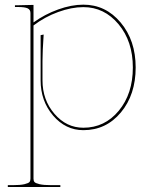

<svg xmlns="http://www.w3.org/2000/svg" viewBox="-20 -542 620 803"><path d="M120.1 205.1Q120.1 213.9 124 219Q127.9 224.1 145.3 228.3Q162.6 232.4 194.8 232.4H232.4V240.2H12.7V232.4H32.7Q64.9 232.4 82.3 228.3Q99.6 224.1 103.5 219Q107.4 213.9 107.4 205.1V-487.3Q107.4 -501.5 95.7 -507.1Q84 -512.7 55.2 -512.7H42.5V-520H55.2L120.1 -521.5V-448.7V-448.2Q167.5 -482.4 223.1 -502.4Q278.8 -522.5 328.6 -522.5Q421.9 -522.5 484.6 -447.8Q547.4 -373 547.4 -259.8Q547.4 -146 485.6 -71.8Q423.8 2.4 328.6 2.4Q254.4 2.4 202.1 -58.6Q149.9 -119.6 149.9 -206.1V-395L162.6 -397.5Q157.7 -326.7 157.7 -286.6V-206.1Q157.7 -124 207.8 -65.9Q257.8 -7.8 328.6 -7.8Q418 -7.8 476.8 -78.9Q535.6 -149.9 535.6 -259.8Q535.6 -369.1 475.8 -440.7Q416 -512.2 328.6 -512.2Q279.3 -512.2 223.1 -491.7Q167 -471.2 120.1 -435.5Z"/></svg>

Font: ZnikomitNo25
Style: Regular
Weight: 100
Designer: gluk
Foundry: gluk
Version: Version 0.56